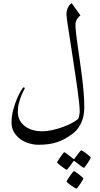

<svg xmlns="http://www.w3.org/2000/svg" viewBox="-20 -731 610 1169"><path d="M493.2 -78.1Q493.2 -57.6 490 -35.6Q486.8 -13.7 478.3 8.1Q469.7 29.8 455.3 49.8Q440.9 69.8 418.5 85.9Q396 102.5 374 114.5Q352.1 126.5 327.9 134.5Q303.7 142.6 275.6 146.5Q247.6 150.4 212.9 150.4Q187 150.4 158.2 142.3Q129.4 134.3 105.7 117.4Q82 100.6 66.2 75.2Q50.3 49.8 50.3 14.6Q50.3 -23.9 60.5 -62.3Q70.8 -100.6 83.7 -130.9Q96.7 -161.1 108.4 -180.2Q120.1 -199.2 122.6 -199.2Q130.9 -199.2 130.9 -192.9Q130.9 -190.9 124 -179Q117.2 -167 109.6 -147.9Q102.1 -128.9 95.2 -103.8Q88.4 -78.6 88.4 -50.3Q88.4 -19.5 101.6 3.2Q114.7 25.9 135.7 40.3Q156.7 54.7 181.9 61.5Q207 68.4 231 68.4Q265.1 68.4 299.8 60.5Q334.5 52.7 365 41.5Q395.5 30.3 419.2 17.3Q442.9 4.4 454.6 -6.3Q457 -8.8 459 -14.4Q460.9 -20 462.2 -26.9Q463.4 -33.7 464.4 -40.3Q465.3 -46.9 465.3 -50.8Q465.3 -70.3 461.9 -104Q458.5 -137.7 452.6 -179.9Q446.8 -222.2 439.7 -270Q432.6 -317.9 425.3 -365.2L410.2 -463.9Q402.8 -511.2 397 -548.8Q391.1 -586.4 387.7 -611.8Q384.3 -637.2 384.3 -645Q384.3 -652.8 386.2 -662.6Q388.2 -672.4 392.3 -681.9Q396.5 -691.4 402.6 -699.5Q408.7 -707.5 417 -711.4Q417.5 -710 426 -698.5Q434.6 -687 443.8 -673.3L469.7 -637.2Q459 -629.9 449.2 -614.7Q439.5 -599.6 439.5 -579.6Q439.5 -558.1 443.4 -524.7Q447.3 -491.2 453.4 -449.2Q459.5 -407.2 466.3 -359.9Q473.1 -312.5 479.2 -263.9Q485.4 -215.3 489.3 -167.7Q493.2 -120.1 493.2 -78.1ZM532.7 228Q532.7 230.5 526.9 240.5Q521 250.5 513.7 261.7Q506.3 272.9 499.5 282Q492.7 291 490.2 291Q488.8 291 480.2 284.9Q471.7 278.8 461.4 271Q449.7 262.7 435.1 251Q432.6 248.5 430.2 248.5Q428.2 248.5 425.8 252.4Q415.5 266.6 407.7 277.8Q400.4 287.6 394 295.2Q387.7 302.7 385.7 302.7Q384.3 302.7 375 296.6Q365.7 290.5 355.2 282.5Q344.7 274.4 336.2 267.3Q327.6 260.3 327.6 258.3Q327.6 256.3 334 246.1Q340.3 235.8 347.9 224.9Q355.5 213.9 362.3 204.8Q369.1 195.8 370.6 195.8Q374 195.8 382.1 201.9Q390.1 208 399.9 215.3L424.3 234.4Q428.7 237.8 429.7 237.8Q431.2 237.8 435.1 233.4L453.1 208.5Q460.4 199.7 466.3 191.9Q472.2 184.1 474.6 184.1Q477.1 184.1 486.6 190.2Q496.1 196.3 506.3 204.1Q516.6 211.9 524.7 219Q532.7 226.1 532.7 228ZM444.3 417.5Q442.4 417.5 433.1 411.6Q423.8 405.8 413.3 398.4Q402.8 391.1 394.3 384Q385.7 377 385.7 374.5Q385.7 372.1 391.8 361.8Q397.9 351.6 405.8 340.3Q413.6 329.1 420.7 320.1Q427.7 311 429.7 311Q432.1 311 441.7 317.1Q451.2 323.2 461.4 331.3Q471.7 339.4 479.7 346.4Q487.8 353.5 487.8 355.5Q487.8 357.4 481.9 367.4Q476.1 377.4 469 388.4Q461.9 399.4 454.6 408.4Q447.3 417.5 444.3 417.5Z"/></svg>

Font: Accordance
Style: Regular
Weight: 400
Version: Version 1.1 (build May 11, 2018) Miklal Software Solutions, 